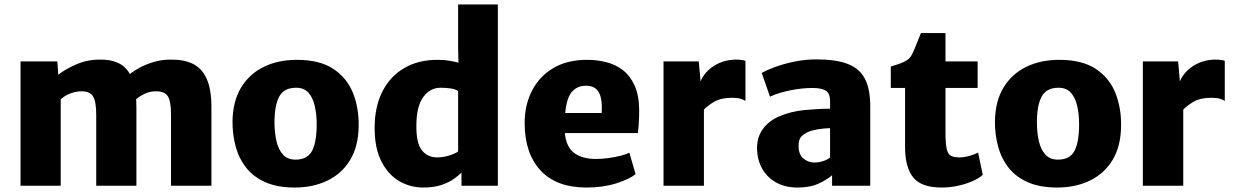

<svg xmlns="http://www.w3.org/2000/svg" viewBox="-20 -832 5536 860"><path d="M72 0V-557H237L241 -497Q269.5 -520.5 319 -542.5Q368.5 -564.5 423 -565Q471.5 -566.5 506.2 -551.5Q541 -536.5 562 -500.5Q577.5 -513.5 605 -528.5Q632.5 -543.5 669 -554.5Q705.5 -565.5 748 -565Q804 -565.5 844 -546Q884 -526.5 905.5 -479.5Q927 -432.5 927 -351V0H746V-319Q746 -380 731 -402Q716 -424 676 -423Q650.5 -423 627.5 -411.8Q604.5 -400.5 590 -388Q591 -371 591 -352V0H411V-318Q411 -379 396 -401.5Q381 -424 342 -423Q322.5 -423 296.8 -414Q271 -405 252 -387V0Z M1299.5 8Q1222.5 8 1168.8 -15.8Q1115 -39.5 1082.5 -81Q1050 -122.5 1035.5 -176.2Q1021 -230 1021.5 -290Q1023 -379 1060 -440Q1097 -501 1161.5 -532.5Q1226 -564 1309.5 -564Q1412.5 -564 1473.8 -523Q1535 -482 1561.5 -414.5Q1588 -347 1586.5 -267Q1585.5 -177.5 1548.8 -116.2Q1512 -55 1447.5 -23.5Q1383 8 1299.5 8ZM1303.5 -117Q1357 -117 1377.8 -156.2Q1398.5 -195.5 1398.5 -275Q1398.5 -320 1390 -357.2Q1381.5 -394.5 1361.5 -416.8Q1341.5 -439 1306.5 -439Q1252 -439 1230.8 -399.5Q1209.5 -360 1209.5 -284Q1209.5 -238 1218.2 -200Q1227 -162 1247.5 -139.5Q1268 -117 1303.5 -117Z M1876 8Q1817 8 1767.5 -21.2Q1718 -50.5 1688 -109.8Q1658 -169 1658 -259Q1658 -353.5 1692.8 -422Q1727.5 -490.5 1790.8 -527.2Q1854 -564 1939 -564Q1969.5 -564 1993.2 -560Q2017 -556 2033.5 -551L2032 -610V-812H2210V0H2047V-59Q2034.5 -46 2012.2 -30.2Q1990 -14.5 1956.5 -3.2Q1923 8 1876 8ZM1845 -268Q1844.5 -190 1870 -158.5Q1895.5 -127 1938 -127Q1964.5 -127 1991.2 -135.2Q2018 -143.5 2032 -153.5V-424Q2020.5 -432.5 1999.2 -435.8Q1978 -439 1953 -439Q1906 -439 1875.5 -396.8Q1845 -354.5 1845 -268Z M2607 8Q2472 8 2401 -68.8Q2330 -145.5 2330 -281Q2330 -362 2363 -426Q2396 -490 2458.2 -527Q2520.5 -564 2609 -564Q2653.5 -564 2695 -553.8Q2736.5 -543.5 2769.5 -518.2Q2802.5 -493 2822.5 -449Q2842.5 -405 2843 -338Q2843 -308 2841.2 -281Q2839.5 -254 2837 -236H2510Q2516 -173.5 2552 -146.8Q2588 -120 2649 -120Q2676 -120 2705.5 -124Q2735 -128 2760.2 -134.5Q2785.5 -141 2799 -148L2827 -52Q2799.5 -29.5 2740.5 -10.8Q2681.5 8 2607 8ZM2605 -448Q2566.5 -448 2542.5 -421.8Q2518.5 -395.5 2511.5 -326H2675Q2679 -387 2662.8 -417.5Q2646.5 -448 2605 -448Z M2952 0V-557H3110L3118 -467.5Q3135.5 -510 3179 -537.5Q3222.5 -565 3278 -565Q3290 -565 3302 -563.5Q3314 -562 3319 -559V-380Q3312.5 -384.5 3298.5 -389.2Q3284.5 -394 3259 -394Q3209 -394 3179 -376.2Q3149 -358.5 3133 -341V0Z M3552 8Q3497 8 3456.2 -14.8Q3415.5 -37.5 3393.2 -77.8Q3371 -118 3371 -170Q3371 -219 3397.8 -255.2Q3424.5 -291.5 3471 -311Q3521.5 -333 3583.5 -339Q3645.5 -345 3698 -345V-378Q3698 -415 3677.8 -426.5Q3657.5 -438 3620 -438Q3572 -438 3519 -427.2Q3466 -416.5 3429 -399L3392 -505Q3412.5 -517.5 3451.2 -531.8Q3490 -546 3538.5 -556Q3587 -566 3637 -566Q3724.5 -566 3777.5 -545.5Q3830.5 -525 3854.2 -479Q3878 -433 3878 -356V0H3707V-47Q3684 -27 3646.2 -9.5Q3608.5 8 3552 8ZM3557 -179Q3557 -139.5 3578.8 -121.8Q3600.5 -104 3628 -104Q3650 -104 3670.2 -111.5Q3690.5 -119 3698 -127V-258Q3672 -257.5 3643.5 -252.8Q3615 -248 3600 -241Q3584.5 -234.5 3570.8 -221.8Q3557 -209 3557 -179Z M4197 8Q4107 8 4070.5 -37.2Q4034 -82.5 4034 -173V-438H3970V-534Q4007 -544.5 4031 -555.8Q4055 -567 4066 -590Q4074.5 -607.5 4085 -634.2Q4095.5 -661 4105 -684H4215V-557H4359V-438H4215V-240Q4215 -188 4220.8 -164Q4226.5 -140 4240.5 -133.5Q4254.5 -127 4279 -127Q4298 -127 4323.2 -134Q4348.5 -141 4361 -149L4382 -49Q4369 -36 4340.8 -22.8Q4312.5 -9.5 4275 -0.8Q4237.5 8 4197 8Z M4714.5 8Q4637.5 8 4583.8 -15.8Q4530 -39.5 4497.5 -81Q4465 -122.5 4450.5 -176.2Q4436 -230 4436.5 -290Q4438 -379 4475 -440Q4512 -501 4576.5 -532.5Q4641 -564 4724.5 -564Q4827.5 -564 4888.8 -523Q4950 -482 4976.5 -414.5Q5003 -347 5001.5 -267Q5000.5 -177.5 4963.8 -116.2Q4927 -55 4862.5 -23.5Q4798 8 4714.5 8ZM4718.5 -117Q4772 -117 4792.8 -156.2Q4813.5 -195.5 4813.5 -275Q4813.5 -320 4805 -357.2Q4796.5 -394.5 4776.5 -416.8Q4756.5 -439 4721.5 -439Q4667 -439 4645.8 -399.5Q4624.5 -360 4624.5 -284Q4624.5 -238 4633.2 -200Q4642 -162 4662.5 -139.5Q4683 -117 4718.5 -117Z M5099 0V-557H5257L5265 -467.5Q5282.5 -510 5326 -537.5Q5369.5 -565 5425 -565Q5437 -565 5449 -563.5Q5461 -562 5466 -559V-380Q5459.5 -384.5 5445.5 -389.2Q5431.5 -394 5406 -394Q5356 -394 5326 -376.2Q5296 -358.5 5280 -341V0Z"/></svg>

Font: Merriweather Sans Black
Style: Regular
Weight: 900
Designer: Eben Sorkin
Foundry: Eben Sorkin
Version: Version 1.008; ttfautohint (v1.7.19-72a1) -l 8 -r 50 -G 200 